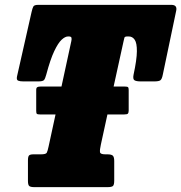

<svg xmlns="http://www.w3.org/2000/svg" viewBox="-20 -770 746 790"><path d="M95 -25.5V-110Q95 -125 99.2 -130Q103.5 -135 118 -135H149Q169 -135 172.5 -141.8Q176 -148.5 180 -167.5L208.5 -299H147Q134 -299 131.5 -301.8Q129 -304.5 129 -314V-400Q129 -408.5 133.2 -411.2Q137.5 -414 148.5 -414H233L273.5 -601Q275.5 -609.5 274 -614.8Q272.5 -620 263 -620H260Q248 -620 233.5 -606.5Q219 -593 203 -559.2Q187 -525.5 170.5 -463.5Q166 -446.5 161.2 -440.8Q156.5 -435 137 -435H76.5Q62 -435 54.5 -438.2Q47 -441.5 50 -455.5L110 -721Q113.5 -736.5 117.2 -743.2Q121 -750 137 -750H685Q710 -750 705 -726L650 -463.5Q646.5 -445 640.2 -440Q634 -435 614 -435H560Q540.5 -435 533.2 -439.8Q526 -444.5 529.5 -462.5Q543 -525 543.2 -559Q543.5 -593 534.2 -606.5Q525 -620 510 -620H504Q493 -620 491.8 -614.5Q490.5 -609 488 -598.5L447.5 -414H491Q503.5 -414 506.5 -411.5Q509.5 -409 509.5 -400V-315.5Q509.5 -306.5 506.5 -302.8Q503.5 -299 489.5 -299H422L395 -175Q390 -152.5 391.5 -143.8Q393 -135 413 -135H421.5Q439 -135 444.5 -129.2Q450 -123.5 450 -107.5V-27.5Q450 -9.5 444.8 -4.8Q439.5 0 422 0H122Q106.5 0 100.8 -4.2Q95 -8.5 95 -25.5Z"/></svg>

Font: Besley* Condensed Fatface
Style: Italic
Weight: 900
Width: 3
Italic angle: -13°
Designer: Owen Earl
Foundry: indestructible type*
Version: Version 3.000; ttfautohint (v1.8.3)